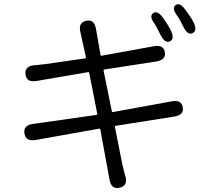

<svg xmlns="http://www.w3.org/2000/svg" viewBox="-20 -863 1040 934"><path d="M562 50Q522 60 513 12L468 -233Q467 -238 462 -237L153 -182Q105 -174 99 -214Q92 -253 140 -260L449 -304Q454 -305 453 -310L414 -508Q413 -513 408 -512L157 -469Q109 -461 104 -501Q99 -541 147 -546H153Q176 -548 199 -551L394 -579Q399 -580 398 -585L371 -707Q360 -754 400 -762Q439 -770 447 -722L469 -596Q470 -591 475 -592L728 -638Q776 -647 782 -609Q788 -572 741 -564L488 -525Q483 -524 484 -519L524 -322Q525 -317 530 -318L815 -370Q863 -379 869 -341Q876 -304 828 -296L543 -251Q538 -250 539 -245L575 -64Q580 -41 586 -19L590 -6Q603 41 562 50ZM807 -662Q783 -650 761 -693Q739 -737 733 -746Q704 -784 725 -799Q746 -814 774 -775Q797 -743 810 -717Q831 -674 807 -662ZM917 -702Q893 -690 872 -733Q853 -772 843 -785Q814 -823 834 -838Q854 -854 882 -815Q908 -781 920 -757Q942 -714 917 -702Z"/></svg>

Font: Resource Han Rounded JP Normal
Style: Regular
Weight: 350
Designer: Cyano Hao (round all glyphs); Ryoko NISHIZUKA 西塚涼子 (kana, bopomofo & ideographs); Paul D. Hunt (Latin, Greek & Cyrillic)
Foundry: Cyano Hao
Version: 0.990